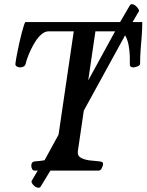

<svg xmlns="http://www.w3.org/2000/svg" viewBox="-20 -796 684 896"><path d="M126 -22Q126 -30.8 129.6 -36.4Q133.3 -42 144 -43Q167.5 -44.4 188.7 -48.3Q210 -52.2 224.6 -61.8Q239.3 -71.3 241.7 -88.9L324.2 -649.9H207.5Q190.9 -649.9 175.5 -637.5Q160.2 -625 147.2 -605.5Q134.3 -585.9 124.3 -564.7Q114.3 -543.5 107.9 -525.4Q101.6 -507.3 99.6 -497.6Q96.7 -488.3 88.9 -484.9Q81.1 -481.4 73.2 -481.4Q69.8 -481.4 64.2 -483.2Q58.6 -484.9 54.7 -488.8Q50.8 -492.7 51.8 -498Q54.2 -517.1 59.1 -542.5Q64 -567.9 69.8 -594.2Q75.7 -620.6 81.5 -642.8Q87.4 -665 92 -679Q96.7 -692.9 98.6 -692.9H644Q644 -660.6 641.4 -628.2Q638.7 -595.7 636.2 -563.2Q633.8 -530.8 633.8 -498Q632.3 -489.7 620.4 -485.6Q608.4 -481.4 603 -481.4Q595.2 -481.4 590.3 -484.9Q585.4 -488.3 585.9 -497.6Q586.4 -509.3 585.7 -534.2Q585 -559.1 580.1 -585.7Q575.2 -612.3 563.7 -631.1Q552.2 -649.9 531.2 -649.9H425.3L343.3 -90.3Q340.3 -69.3 357.4 -59.8Q374.5 -50.3 399.4 -47.4Q424.3 -44.4 443.8 -43Q453.6 -42 458 -38.8Q462.4 -35.6 460 -24.9Q459 -19.5 454.1 -9.8Q449.2 0 440.9 0H140.6Q133.3 0 129.6 -7.8Q126 -15.6 126 -22ZM628.9 -744.6 570.8 -645.5 559.1 -622.6 230.5 -23.4 218.3 -4.9 168.9 76.2Q166 80.1 160.6 80.1Q148.4 80.1 137.5 69.3Q126.5 58.6 127 49.3L178.2 -37.1L188 -48.3L516.6 -648.9L528.8 -673.3L586.4 -771.5Q589.4 -776.4 596.2 -776.4Q606.4 -776.4 617.9 -764.2Q629.4 -752 628.9 -744.6Z"/></svg>

Font: Gelasio
Style: Italic
Weight: 400
Italic angle: -8.5°
Designer: Eben Sorkin
Foundry: Eben Sorkin
Version: Version 1.008